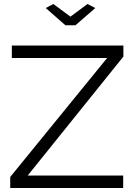

<svg xmlns="http://www.w3.org/2000/svg" viewBox="-20 -937 669 957"><path d="M31 -55 514 -648H39V-710H595V-655L118 -62H594V0H31ZM246 -917 331 -854 416 -917 455 -897 356 -811H306L208 -897Z"/></svg>

Font: Raleway Thin
Style: Regular
Weight: 400
Version: Version 4.026